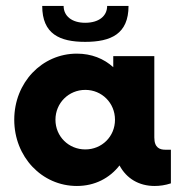

<svg xmlns="http://www.w3.org/2000/svg" viewBox="-20 -615 623 644"><path d="M265.6 -474.6C352.1 -474.6 411.1 -501 411.1 -595.2H339.4C339.4 -561 311.5 -538.6 265.6 -538.6C221.2 -538.6 193.4 -561 193.4 -595.2H121.6C121.6 -501 180.2 -474.6 265.6 -474.6ZM534.7 -112.8C516.6 -112.8 497.6 -118.7 497.6 -153.8V-426.8H359.9V-389.6C328.1 -418.5 286.6 -435.1 237.8 -435.1C120.6 -435.1 27.8 -337.9 27.8 -213.4C27.8 -88.9 120.6 8.8 237.8 8.8C298.3 8.8 347.7 -17.6 380.9 -60.1C404.3 -16.1 446.3 8.8 498.5 8.8C515.6 8.8 534.2 6.3 553.2 0V-112.8ZM266.1 -113.8C210.4 -113.8 166 -157.2 166 -213.4C166 -269.5 210.4 -313.5 266.1 -313.5C321.8 -313.5 365.7 -269.5 365.7 -213.4C365.7 -157.2 321.8 -113.8 266.1 -113.8Z"/></svg>

Font: Now ExtraBold
Style: Regular
Weight: 800
Designer: Alfredo Marco Pradil
Foundry: Alfredo Marco Pradil
Version: Version 1.200;hotconv 1.0.109;makeotfexe 2.5.65596